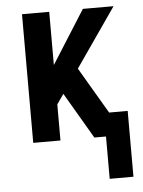

<svg xmlns="http://www.w3.org/2000/svg" viewBox="-51 -561 577 773"><g transform="rotate(-5 237.5 -174.5)"><path d="M361 171V0H314L205 -186L177 -146V0H67V-520H177V-305L313 -520H437L272 -282L382 -95H457V171Z"/></g></svg>

Font: Iosevka QP
Style: Bold
Weight: 700
Designer: Belleve Invis
Foundry: Belleve Invis
Version: Version 20.0.0; ttfautohint (v1.8.4)